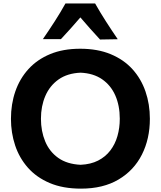

<svg xmlns="http://www.w3.org/2000/svg" viewBox="-20 -1090 940 1124"><path d="M451.7 -125.3Q372.4 -129.1 320.9 -165.7Q269.4 -202.3 244.6 -262.2Q219.7 -322.2 219.7 -394.8Q219.7 -468.5 245.4 -528.3Q271.1 -588.1 322.7 -624.7Q374.3 -661.2 451.7 -664.5Q526.7 -661.2 577.8 -625.9Q628.9 -590.6 655.1 -531Q681.2 -471.5 681.2 -394.8Q681.2 -341 667.5 -293.4Q653.9 -245.8 625.7 -209Q597.6 -172.1 554.4 -150Q511.1 -127.9 451.7 -125.3ZM454.2 14.3Q584.1 14.3 674 -39.1Q764 -92.4 810.7 -184.9Q857.4 -277.5 857.4 -394.8Q857.4 -479.9 831.8 -554.2Q806.3 -628.6 755.5 -684.8Q704.6 -741 628 -772.8Q551.3 -804.7 449.6 -804.7Q349.3 -804.7 273.4 -773.2Q197.6 -741.7 146.6 -685.6Q95.6 -629.5 69.8 -555Q44.1 -480.5 44.1 -394.3Q44.1 -312.8 68.5 -239.2Q92.9 -165.6 143.2 -108.5Q193.6 -51.4 270.9 -18.6Q348.3 14.3 454.2 14.3ZM565.6 -858.6 669.3 -860.4Q633.6 -912.6 599.8 -965.3Q566 -1018 536.8 -1069.7H363.2Q334.6 -1018 300.7 -965.5Q266.9 -913 230.9 -860.8H336.6Q366.4 -892.6 394.7 -924.3Q423 -955.9 450.5 -988.1Q478.4 -955.7 507 -923.2Q535.7 -890.7 565.6 -858.6Z"/></svg>

Font: Pinar-VF
Style: Regular
Weight: 300
Designer: Amin Abedi
Version: Version 3.0